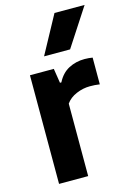

<svg xmlns="http://www.w3.org/2000/svg" viewBox="-122 -870 644 933"><g transform="rotate(-15 200.0 -404.0)"><path d="M55.5 0V-546.5H175.5L187 -473.5H194Q215.5 -516 251.8 -535Q288 -554 332 -554Q343 -554 353.5 -553Q364 -552 372 -550.5V-416Q360 -418 347.2 -418.8Q334.5 -419.5 322.5 -419.5Q288 -419.5 254.2 -405.2Q220.5 -391 202 -364.5V0ZM145.5 -617.5 249 -808H400.5L276.5 -617.5Z"/></g></svg>

Font: Encode Sans Semi Condensed
Style: Bold
Weight: 700
Width: 4
Designer: Multiple Designers
Foundry: Impallari Type
Version: Version 3.000; ttfautohint (v1.8.3) -l 8 -r 50 -G 200 -x 14 